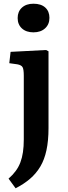

<svg xmlns="http://www.w3.org/2000/svg" viewBox="-20 -784 365 1033"><path d="M64 229 26 177Q48 158 64 136.5Q80 115 89.5 90Q99 65 103.5 34.5Q108 4 108 -34V-376Q108 -411 101.5 -422.5Q95 -434 73 -438L30 -444L37 -505L228 -515L241 -508V-95Q241 -27 230 24Q219 75 197 112Q175 149 142 177.5Q109 206 64 229ZM160 -610Q121 -610 98 -631Q75 -652 75 -687Q75 -722 98 -743Q121 -764 160 -764Q201 -764 223.5 -743.5Q246 -723 246 -688Q246 -653 222.5 -631.5Q199 -610 160 -610Z"/></svg>

Font: Literata 18pt SemiBold
Style: Regular
Weight: 600
Designer: Latin by Veronika Burian and Jose Scaglione. Greek by Irene Vlachou. Cyrillic by Vera Evstafieva.
Foundry: TypeTogether
Version: Version 3.103;gftools[0.9.29]